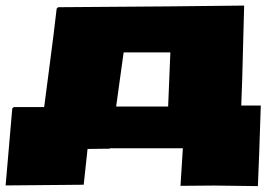

<svg xmlns="http://www.w3.org/2000/svg" viewBox="-31 -522 959 676"><path d="M887.2 -150.4Q881.3 38.1 877 133.3L723.1 131.3L604.5 132.3L612.8 0H356V1.5L277.3 2.4L263.7 128.4L-11.2 130.9L12.2 -140.1L17.6 -145H124.5Q129.4 -184.6 143.8 -293Q158.2 -401.4 168.5 -491.7L173.8 -496.6L561 -499.5L828.6 -502.4L821.8 -244.1L818.4 -150.4ZM377.9 -147H561L568.8 -337.4H404.3Z"/></svg>

Font: Seymour One
Style: Book
Weight: 400
Designer: vernon adams
Foundry: vernon adams
Version: Version 1.000; ttfautohint (v0.93) -l 8 -r 50 -G 200 -x 0 -w